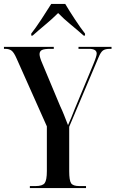

<svg xmlns="http://www.w3.org/2000/svg" viewBox="-21 -951 584 971"><path d="M130 0H414V-10H380Q348 -10 338.5 -24.5Q329 -39 329 -85V-310L477 -660Q488 -687 499.5 -695.5Q511 -704 535 -704H543V-714H376V-704H429Q468 -704 468 -680Q468 -667 451 -626L357 -400Q349 -378 339.5 -356Q330 -334 323 -318Q312 -346 303 -369Q294 -392 283 -415L193 -630Q179 -662 179 -677Q179 -691 190 -697.5Q201 -704 235 -704H251V-714H-1V-704H5Q26 -704 38 -694.5Q50 -685 63 -655L216 -312V-86Q216 -40 205 -25Q194 -10 159 -10H130ZM137 -771H144Q173 -797 208.5 -826.5Q244 -856 273 -885Q301 -856 337 -826.5Q373 -797 402 -771H409V-781Q387 -809 358 -853Q329 -897 309 -931H238Q217 -897 188 -853Q159 -809 137 -781Z"/></svg>

Font: Noto Serif Display Condensed Semi
Style: Regular
Weight: 600
Width: 3
Designer: Monotype Design Team
Foundry: Monotype Imaging Inc.
Version: Version 1.900